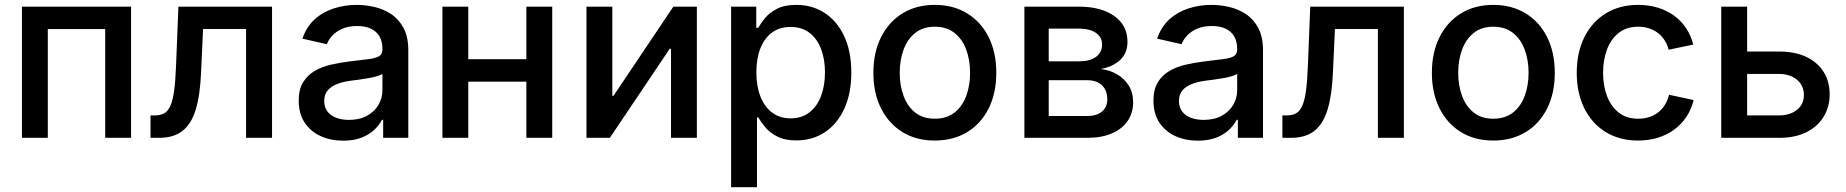

<svg xmlns="http://www.w3.org/2000/svg" viewBox="-20 -570 7632 794"><path d="M522 -542.5V0H415V-449.7H177.7V0H70.8V-542.5Z M602.5 0V-92.8H621.6Q644 -92.8 659.4 -101.6Q674.8 -110.4 684.8 -132.8Q694.8 -155.3 700.2 -195.6Q705.6 -235.8 708 -298.3L717.8 -542.5H1105V0H997.6V-450.2H819.8L811.5 -270Q807.6 -177.2 789.6 -117.4Q771.5 -57.6 734.9 -28.8Q698.2 0 638.7 0Z M1399.4 11.7Q1347.2 11.7 1305.7 -7.3Q1264.2 -26.4 1239.7 -63.2Q1215.3 -100.1 1215.3 -153.8Q1215.3 -199.7 1233.2 -229.2Q1251 -258.8 1281 -276.4Q1311 -293.9 1348.4 -302.5Q1385.7 -311 1424.8 -315.9Q1473.1 -321.8 1503.2 -325.4Q1533.2 -329.1 1547.4 -337.4Q1561.5 -345.7 1561.5 -365.2V-368.2Q1561.5 -397.9 1549.6 -418.9Q1537.6 -439.9 1514.4 -451.2Q1491.2 -462.4 1456.5 -462.4Q1421.9 -462.4 1396.2 -451.4Q1370.6 -440.4 1354.7 -423.3Q1338.9 -406.2 1331.5 -387.2L1230.5 -410.2Q1247.6 -459.5 1281.2 -490Q1314.9 -520.5 1360.4 -535.2Q1405.8 -549.8 1455.6 -549.8Q1490.2 -549.8 1527.3 -541.5Q1564.5 -533.2 1596.4 -512.5Q1628.4 -491.7 1648.4 -455.1Q1668.5 -418.5 1668.5 -361.3V0H1564.5V-74.7H1559.6Q1548.8 -53.2 1528.1 -33.4Q1507.3 -13.7 1475.6 -1Q1443.8 11.7 1399.4 11.7ZM1422.9 -74.2Q1466.8 -74.2 1497.8 -91.3Q1528.8 -108.4 1545.2 -136.5Q1561.5 -164.6 1561.5 -196.3V-265.1Q1556.2 -259.8 1540.3 -255.1Q1524.4 -250.5 1503.9 -246.8Q1483.4 -243.2 1463.6 -240.5Q1443.8 -237.8 1430.7 -236.3Q1400.4 -232.4 1375.5 -223.1Q1350.6 -213.9 1335.7 -197Q1320.8 -180.2 1320.8 -151.9Q1320.8 -126.5 1334 -109.1Q1347.2 -91.8 1370.1 -83Q1393.1 -74.2 1422.9 -74.2Z M2183.6 -325.2V-232.4H1888.7V-325.2ZM1916.5 -542.5V0H1809.6V-542.5ZM2263.7 -542.5V0H2156.7V-542.5Z M2861.8 0H2754.9V-368.2H2749.5L2502 0H2405.3V-542.5H2512.2V-173.8H2517.1L2764.6 -542.5H2861.8Z M3003.4 204.1V-542.5H3107.4V-455.1H3115.7Q3126 -473.6 3144 -495.6Q3162.1 -517.6 3193.1 -533.7Q3224.1 -549.8 3272.9 -549.8Q3338.9 -549.8 3390.1 -516.6Q3441.4 -483.4 3470.9 -420.7Q3500.5 -357.9 3500.5 -270Q3500.5 -183.1 3471.4 -120.1Q3442.4 -57.1 3391.1 -23.2Q3339.8 10.7 3272.9 10.7Q3225.6 10.7 3194.3 -5.4Q3163.1 -21.5 3144.8 -43.7Q3126.5 -65.9 3115.7 -84.5H3110.4V204.1ZM3249.5 -80.6Q3295.9 -80.6 3327.6 -105.5Q3359.4 -130.4 3375.5 -173.3Q3391.6 -216.3 3391.6 -271Q3391.6 -325.2 3375.5 -367.4Q3359.4 -409.7 3327.9 -434.1Q3296.4 -458.5 3249.5 -458.5Q3203.6 -458.5 3172.1 -435.1Q3140.6 -411.6 3124.3 -369.6Q3107.9 -327.6 3107.9 -271Q3107.9 -214.4 3124.5 -171.4Q3141.1 -128.4 3172.9 -104.5Q3204.6 -80.6 3249.5 -80.6Z M3845.7 11.2Q3769 11.2 3712.2 -23.7Q3655.3 -58.6 3623.5 -121.8Q3591.8 -185.1 3591.8 -268.6Q3591.8 -353 3623.5 -416.3Q3655.3 -479.5 3712.2 -514.6Q3769 -549.8 3845.7 -549.8Q3922.4 -549.8 3979.7 -514.6Q4037.1 -479.5 4068.6 -416.3Q4100.1 -353 4100.1 -268.6Q4100.1 -185.1 4068.6 -121.8Q4037.1 -58.6 3979.7 -23.7Q3922.4 11.2 3845.7 11.2ZM3845.7 -79.1Q3895 -79.1 3927.5 -104.7Q3960 -130.4 3975.8 -173.6Q3991.7 -216.8 3991.7 -268.6Q3991.7 -321.3 3975.8 -364.5Q3960 -407.7 3927.5 -433.6Q3895 -459.5 3845.7 -459.5Q3796.9 -459.5 3764.6 -433.6Q3732.4 -407.7 3716.6 -364.5Q3700.7 -321.3 3700.7 -268.6Q3700.7 -216.8 3716.6 -173.6Q3732.4 -130.4 3764.6 -104.7Q3796.9 -79.1 3845.7 -79.1Z M4216.3 0V-542.5H4441.4Q4533.7 -542.5 4588.1 -503.7Q4642.6 -464.8 4642.6 -397.5Q4642.6 -351.1 4613 -322.8Q4583.5 -294.4 4532.2 -284.7Q4568.8 -280.3 4599.1 -262.9Q4629.4 -245.6 4647.7 -216.3Q4666 -187 4666 -147Q4666 -103.5 4643.6 -70.3Q4621.1 -37.1 4578.6 -18.6Q4536.1 0 4476.6 0ZM4316.9 -90.3H4476.1Q4515.1 -90.3 4537.1 -108.6Q4559.1 -127 4559.1 -158.7Q4559.1 -196.3 4537.1 -217.3Q4515.1 -238.3 4476.1 -238.3H4316.9ZM4316.9 -316.4H4442.9Q4487.8 -316.4 4512.7 -335Q4537.6 -353.5 4537.6 -385.7Q4537.6 -416.5 4512 -434.1Q4486.3 -451.7 4441.4 -451.7H4316.9Z M4934.1 11.7Q4881.8 11.7 4840.3 -7.3Q4798.8 -26.4 4774.4 -63.2Q4750 -100.1 4750 -153.8Q4750 -199.7 4767.8 -229.2Q4785.6 -258.8 4815.7 -276.4Q4845.7 -293.9 4883.1 -302.5Q4920.4 -311 4959.5 -315.9Q5007.8 -321.8 5037.8 -325.4Q5067.9 -329.1 5082 -337.4Q5096.2 -345.7 5096.2 -365.2V-368.2Q5096.2 -397.9 5084.2 -418.9Q5072.3 -439.9 5049.1 -451.2Q5025.9 -462.4 4991.2 -462.4Q4956.5 -462.4 4930.9 -451.4Q4905.3 -440.4 4889.4 -423.3Q4873.5 -406.2 4866.2 -387.2L4765.1 -410.2Q4782.2 -459.5 4815.9 -490Q4849.6 -520.5 4895 -535.2Q4940.4 -549.8 4990.2 -549.8Q5024.9 -549.8 5062 -541.5Q5099.1 -533.2 5131.1 -512.5Q5163.1 -491.7 5183.1 -455.1Q5203.1 -418.5 5203.1 -361.3V0H5099.1V-74.7H5094.2Q5083.5 -53.2 5062.7 -33.4Q5042 -13.7 5010.3 -1Q4978.5 11.7 4934.1 11.7ZM4957.5 -74.2Q5001.5 -74.2 5032.5 -91.3Q5063.5 -108.4 5079.8 -136.5Q5096.2 -164.6 5096.2 -196.3V-265.1Q5090.8 -259.8 5075 -255.1Q5059.1 -250.5 5038.6 -246.8Q5018.1 -243.2 4998.3 -240.5Q4978.5 -237.8 4965.3 -236.3Q4935.1 -232.4 4910.2 -223.1Q4885.3 -213.9 4870.4 -197Q4855.5 -180.2 4855.5 -151.9Q4855.5 -126.5 4868.7 -109.1Q4881.8 -91.8 4904.8 -83Q4927.7 -74.2 4957.5 -74.2Z M5283.2 0V-92.8H5302.2Q5324.7 -92.8 5340.1 -101.6Q5355.5 -110.4 5365.5 -132.8Q5375.5 -155.3 5380.9 -195.6Q5386.2 -235.8 5388.7 -298.3L5398.4 -542.5H5785.6V0H5678.2V-450.2H5500.5L5492.2 -270Q5488.3 -177.2 5470.2 -117.4Q5452.1 -57.6 5415.5 -28.8Q5378.9 0 5319.3 0Z M6155.3 11.2Q6078.6 11.2 6021.7 -23.7Q5964.8 -58.6 5933.1 -121.8Q5901.4 -185.1 5901.4 -268.6Q5901.4 -353 5933.1 -416.3Q5964.8 -479.5 6021.7 -514.6Q6078.6 -549.8 6155.3 -549.8Q6231.9 -549.8 6289.3 -514.6Q6346.7 -479.5 6378.2 -416.3Q6409.7 -353 6409.7 -268.6Q6409.7 -185.1 6378.2 -121.8Q6346.7 -58.6 6289.3 -23.7Q6231.9 11.2 6155.3 11.2ZM6155.3 -79.1Q6204.6 -79.1 6237.1 -104.7Q6269.5 -130.4 6285.4 -173.6Q6301.3 -216.8 6301.3 -268.6Q6301.3 -321.3 6285.4 -364.5Q6269.5 -407.7 6237.1 -433.6Q6204.6 -459.5 6155.3 -459.5Q6106.4 -459.5 6074.2 -433.6Q6042 -407.7 6026.1 -364.5Q6010.3 -321.3 6010.3 -268.6Q6010.3 -216.8 6026.1 -173.6Q6042 -130.4 6074.2 -104.7Q6106.4 -79.1 6155.3 -79.1Z M6754.4 11.2Q6677.7 11.2 6620.6 -23.7Q6563.5 -58.6 6532 -121.8Q6500.5 -185.1 6500.5 -268.6Q6500.5 -353 6532 -416.3Q6563.5 -479.5 6620.6 -514.6Q6677.7 -549.8 6754.4 -549.8Q6797.4 -549.8 6834.7 -538.6Q6872.1 -527.3 6901.9 -506.1Q6931.6 -484.9 6952.1 -454.3Q6972.7 -423.8 6982.4 -385.7L6880.4 -364.3Q6875.5 -385.3 6864.3 -402.8Q6853 -420.4 6837.2 -432.9Q6821.3 -445.3 6800.5 -452.4Q6779.8 -459.5 6754.9 -459.5Q6706.1 -459.5 6673.8 -433.8Q6641.6 -408.2 6625.5 -365Q6609.4 -321.8 6609.4 -268.6Q6609.4 -216.3 6625.5 -173.3Q6641.6 -130.4 6673.6 -104.7Q6705.6 -79.1 6754.9 -79.1Q6780.3 -79.1 6801.3 -86.2Q6822.3 -93.3 6838.6 -106.4Q6855 -119.6 6866 -137.9Q6877 -156.2 6882.3 -178.2L6983.9 -156.2Q6974.6 -117.7 6953.9 -86.7Q6933.1 -55.7 6903.1 -33.7Q6873 -11.7 6835.2 -0.2Q6797.4 11.2 6754.4 11.2Z M7179.2 -356.9H7337.9Q7403.8 -356.9 7450.7 -334.2Q7497.6 -311.5 7522 -271.7Q7546.4 -231.9 7546.4 -179.7Q7546.4 -128.4 7521.7 -87.6Q7497.1 -46.9 7450.4 -23.4Q7403.8 0 7337.9 0H7098.1V-542.5H7205.1V-92.8H7337.4Q7382.8 -92.8 7411.4 -116Q7439.9 -139.2 7439.9 -176.8Q7439.9 -215.8 7411.4 -240Q7382.8 -264.2 7337.4 -264.2H7179.2Z"/></svg>

Font: Inter 16pt Medium
Style: Regular
Weight: 500
Version: Version 4.001;git-66647c0bb